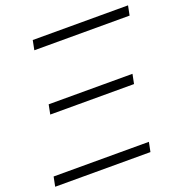

<svg xmlns="http://www.w3.org/2000/svg" viewBox="-147 -810 878 921"><g transform="rotate(-20 292.0 -349.0)"><path d="M-10.7 -48.8H475.6L465.8 0H-20.5ZM119.1 -698.2H605.5L595.7 -649.4H109.4ZM85.4 -382.3H513.2L503.4 -333.5H75.7Z"/></g></svg>

Font: Sansation Light
Style: Light Italic
Weight: 300
Designer: Bernd Montag
Version: Version 1.301